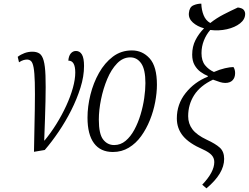

<svg xmlns="http://www.w3.org/2000/svg" viewBox="-20 -822 1362 1051"><path d="M77 -511Q94 -524 114.5 -531.5Q135 -539 157 -539Q181 -539 196 -529Q211 -519 219 -490.5Q227 -462 229 -408Q231 -354 229 -267.5Q227 -181 222 -53H224Q258 -94 288.5 -143Q319 -192 342.5 -243Q366 -294 379 -341Q392 -388 392 -425Q392 -491 354 -490Q356 -516 367.5 -529.5Q379 -543 396 -543Q417 -543 428.5 -523.5Q440 -504 440 -461Q440 -404 420.5 -342Q401 -280 370 -218.5Q339 -157 301 -101Q263 -45 225 -1L166 9Q169 -131 170.5 -223.5Q172 -316 170.5 -370.5Q169 -425 164 -452Q159 -479 150 -487.5Q141 -496 128 -496Q119 -496 108.5 -493Q98 -490 84 -481Z M598 10Q530 10 494.5 -38Q459 -86 459 -178Q459 -239 475 -303.5Q491 -368 522 -423Q553 -478 598 -512Q643 -546 702 -546Q760 -546 799.5 -502Q839 -458 839 -358Q839 -314 829.5 -263.5Q820 -213 800.5 -164.5Q781 -116 752.5 -76.5Q724 -37 685 -13.5Q646 10 598 10ZM605 -28Q640 -28 667.5 -51Q695 -74 715.5 -112Q736 -150 749.5 -195Q763 -240 769.5 -285Q776 -330 776 -367Q776 -442 753 -475Q730 -508 693 -508Q653 -508 621 -475Q589 -442 567 -389.5Q545 -337 533 -278Q521 -219 521 -167Q521 -89 544.5 -58.5Q568 -28 605 -28Z M1110 209 1087 189Q1153 120 1153 65Q1153 43 1138.5 27Q1124 11 1091 -4Q1015 -37 981.5 -78Q948 -119 948 -174Q948 -252 996 -312.5Q1044 -373 1117 -402L1118 -406Q1098 -414 1078 -428.5Q1058 -443 1045 -466Q1032 -489 1032 -523Q1032 -567 1050 -602.5Q1068 -638 1097 -667Q1060 -677 1035.5 -699Q1011 -721 1014 -751Q1017 -783 1038 -792.5Q1059 -802 1082 -802Q1083 -768 1094.5 -739Q1106 -710 1131 -696Q1165 -723 1205 -743.5Q1245 -764 1282 -781Q1306 -778 1314 -768Q1322 -758 1322 -746Q1322 -716 1294 -694Q1266 -672 1222 -662Q1178 -652 1131 -658Q1109 -633 1096 -600Q1083 -567 1083 -531Q1083 -489 1102.5 -465Q1122 -441 1151 -428Q1183 -442 1211.5 -448.5Q1240 -455 1258 -455Q1267 -441 1267 -422Q1267 -397 1253 -382.5Q1239 -368 1213 -368Q1200 -368 1185 -372.5Q1170 -377 1146 -386Q1076 -353 1043 -301.5Q1010 -250 1010 -186Q1010 -145 1033.5 -114Q1057 -83 1112 -57Q1160 -35 1183.5 -13.5Q1207 8 1207 48Q1207 128 1110 209Z"/></svg>

Font: Noto Serif ExtraCondensed Light
Style: Italic
Weight: 300
Width: 2
Italic angle: -12°
Designer: Monotype Design Team
Foundry: Monotype Imaging Inc.
Version: Version 2.014; ttfautohint (v1.8.4.7-5d5b)